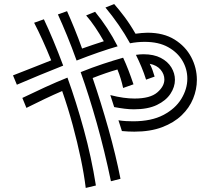

<svg xmlns="http://www.w3.org/2000/svg" viewBox="-20 -832 1040 945"><path d="M563 -240Q582 -237 600 -236Q618 -235 635 -235Q725 -235 784 -266Q843 -297 872.5 -345.5Q902 -394 902 -445Q902 -492 878 -533Q854 -574 807.5 -600Q761 -626 692 -626Q656 -626 620 -619Q594 -666 563.5 -710Q533 -754 499 -795L542 -812Q565 -786 592.5 -749.5Q620 -713 647 -666Q663 -668 677.5 -669.5Q692 -671 706 -671Q785 -671 839 -637.5Q893 -604 921 -551Q949 -498 949 -439Q949 -392 930.5 -346.5Q912 -301 874 -264.5Q836 -228 778 -206Q720 -184 641 -184Q612 -184 580 -187ZM448 -774Q480 -735 507.5 -693Q535 -651 559 -604Q472 -579 357 -534Q333 -601 309.5 -658Q286 -715 265 -761L310 -777Q327 -739 346 -692.5Q365 -646 384 -593Q410 -602 437.5 -611.5Q465 -621 491 -629Q470 -666 448 -698.5Q426 -731 404 -756ZM44 -461Q94 -481 141 -499Q188 -517 232 -535Q189 -641 148 -720L196 -737Q218 -691 242 -633.5Q266 -576 291 -509Q235 -487 177 -463Q119 -439 63 -415ZM699 -440Q689 -472 676 -503Q663 -534 649 -562Q669 -565 686 -565Q737 -565 771.5 -547Q806 -529 823.5 -500Q841 -471 841 -439Q841 -404 819 -370.5Q797 -337 752.5 -315.5Q708 -294 639 -294Q617 -294 593 -297Q569 -300 542 -305L523 -364Q558 -355 587.5 -351Q617 -347 642 -347Q719 -347 754 -377Q789 -407 789 -441Q789 -467 770.5 -489Q752 -511 717 -518Q725 -503 730.5 -487.5Q736 -472 741 -455ZM526 60Q495 -89 456.5 -225.5Q418 -362 377 -477Q434 -500 487 -517.5Q540 -535 586 -548Q600 -518 612.5 -485.5Q625 -453 637 -417L586 -399Q581 -422 574 -445Q567 -468 558 -490Q530 -482 499.5 -471.5Q469 -461 436 -448Q477 -328 513.5 -198.5Q550 -69 573 48ZM402 93Q394 27 377.5 -52Q361 -131 338 -216Q315 -301 286 -384Q244 -366 200 -345Q156 -324 110 -301L90 -350Q146 -377 201.5 -402.5Q257 -428 312 -450Q355 -331 392.5 -194.5Q430 -58 452 81Z"/></svg>

Font: Train One
Style: Regular
Weight: 400
Designer: Fontworks Inc.
Foundry: Fontworks Inc.
Version: Version 1.100